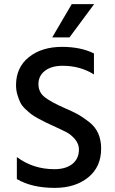

<svg xmlns="http://www.w3.org/2000/svg" viewBox="-20 -907 561 934"><path d="M472 -184Q472 -95 409 -44Q346 7 246 7Q135 7 62 -36V-143Q141 -84 245 -84Q300 -84 332 -109.5Q364 -135 364 -180Q364 -207 345 -229.5Q326 -252 304 -263.5Q282 -275 238 -295Q212 -307 201.5 -312Q191 -317 167 -330Q143 -343 131.5 -352Q120 -361 103 -377Q86 -393 78.5 -409Q71 -425 64.5 -446.5Q58 -468 58 -493Q58 -579 120.5 -629Q183 -679 282 -679Q373 -679 437 -647V-545Q370 -587 285 -587Q230 -587 198.5 -562.5Q167 -538 167 -498Q167 -458 198 -434Q229 -410 293 -382Q335 -364 358.5 -351Q382 -338 412.5 -314.5Q443 -291 457.5 -258.5Q472 -226 472 -184ZM318 -725H234L329 -887H438Z"/></svg>

Font: Hind Madurai Medium
Style: Regular
Weight: 500
Designer: Jyotish Sonowal
Foundry: Indian Type Foundry
Version: Version 1.001;PS 1.0;hotconv 1.0.86;makeotf.lib2.5.63406; tt